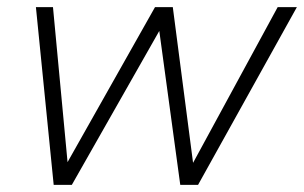

<svg xmlns="http://www.w3.org/2000/svg" viewBox="-20 -520 855 540"><path d="M131 0 81 -500H129L170 -64L416 -500H466L523 -62L761 -500H815L537 0H487L428 -433L182 0Z"/></svg>

Font: Elaine Sans Light
Style: Italic
Weight: 300
Italic angle: -13°
Designer: Wei Huang
Foundry: Wei Huang
Version: Version 2.001;December 24, 2019;FontCreator 12.0.0.2547 64-b